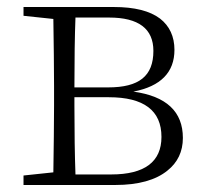

<svg xmlns="http://www.w3.org/2000/svg" viewBox="-20 -527 580 547"><path d="M309 0C374 0 424 -14 457 -41C486 -64 501 -95 501 -134C501 -209 454 -253 360 -266C438 -281 477 -321 477 -385C477 -423 463 -453 436 -474C407 -496 363 -507 305 -507H47V-482L132 -473C133 -400 134 -336 134 -282V-226C134 -173 133 -109 132 -36L47 -27V0ZM195 -30C193 -85 192 -151 192 -226V-250H290C390 -250 440 -212 440 -137C440 -66 392 -30 297 -30ZM192 -278C192 -359 193 -425 195 -477H291C375 -477 417 -445 417 -382C417 -310 376 -278 288 -278Z"/></svg>

Font: AllPunType ExtraLight
Style: Regular
Weight: 280
Version: 1.0